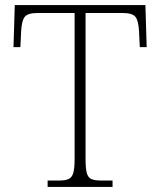

<svg xmlns="http://www.w3.org/2000/svg" viewBox="-20 -734 629 754"><path d="M167 0V-25H211Q235 -25 248.5 -30.5Q262 -36 267.5 -54Q273 -72 273 -108V-683H128Q88 -683 76.5 -667Q65 -651 63 -611L60 -549H33L38 -714H551L556 -549H529L526 -611Q524 -651 512.5 -667Q501 -683 461 -683H316V-109Q316 -72 321 -54Q326 -36 339.5 -30.5Q353 -25 378 -25H422V0Z"/></svg>

Font: Noto Serif ExtraLight
Style: Regular
Weight: 200
Designer: Monotype Design Team
Foundry: Monotype Imaging Inc.
Version: Version 2.015; ttfautohint (v1.8.4.7-5d5b)